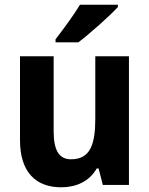

<svg xmlns="http://www.w3.org/2000/svg" viewBox="-20 -786 635 816"><path d="M481 -756V-766H320C293 -721 249 -662 216 -619V-606H313C363 -644 447 -719 481 -756ZM528 -547H385V-282C385 -171 363 -109 282 -109C230 -109 208 -149 208 -228V-547H65V-190C65 -56 131 10 240 10C304 10 360 -15 391 -70H399L417 0H528Z"/></svg>

Font: Noto Sans Devanagari SemiCondensed
Style: Bold
Weight: 700
Width: 4
Designer: Jelle Bosma - Monotype Design Team
Foundry: Monotype Imaging Inc.
Version: Version 2.004